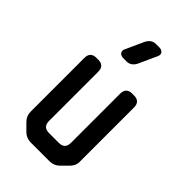

<svg xmlns="http://www.w3.org/2000/svg" viewBox="-223 -804 892 892"><g transform="rotate(45 223.0 -358.5)"><path d="M113 -11Q133 9 162 9H285Q314 9 334 -11L366 -43Q388 -65 386 -93V-445Q386 -485 346 -485H335Q295 -485 295 -445V-122Q295 -82 255 -82H191Q151 -82 151 -122V-445Q151 -485 111 -485H100Q60 -485 60 -445V-93Q60 -64 80 -44ZM189 -572H210Q227 -572 238.5 -581.5Q250 -591 256 -605L296 -693Q302 -707 294.5 -716.5Q287 -726 271 -726H250Q233 -726 221.5 -716.5Q210 -707 204 -693L164 -605Q158 -591 165.5 -581.5Q173 -572 189 -572Z"/></g></svg>

Font: WDXL Lubrifont SC
Style: Regular
Weight: 400
Designer: [WDXL Lubrifont] Copyright 2020-2022 (c) NightFurySL2001, Skr-ZERO; [ZCOOL QingKe HuangYou] Copyright 2018-2022 (c) The 
Version: Version 2.001;hotconv 1.1.1;makeotfexe 2.6.0